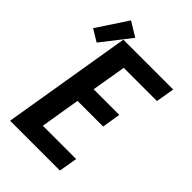

<svg xmlns="http://www.w3.org/2000/svg" viewBox="-273 -932 1027 1027"><g transform="rotate(45 240.5 -418.5)"><path d="M9 0 131 -735H508L490 -630H239L206 -435H400L383 -330H189L152 -105H404L386 0ZM41 -623 -27 -664 87 -837 169 -787Z"/></g></svg>

Font: Iosevka SS04 Extrabold
Style: Italic
Weight: 800
Italic angle: -9°
Monospace: yes
Designer: Belleve Invis
Foundry: Belleve Invis
Version: Version 19.0.0; ttfautohint (v1.8.4)